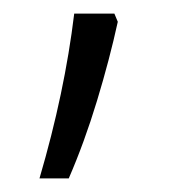

<svg xmlns="http://www.w3.org/2000/svg" viewBox="-20 -132 253 282"><path d="M148 -112H89Q75 4 38 130H81Q104 77 122.5 16Q141 -45 153 -100Z"/></svg>

Font: Noto Sans UI SemiCondensed Light
Style: Regular
Weight: 300
Width: 4
Designer: Monotype Design Team
Foundry: Monotype Imaging Inc.
Version: Version 1.901